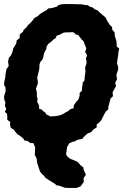

<svg xmlns="http://www.w3.org/2000/svg" viewBox="-22 -703 611 950"><path d="M357 227H341H318L299 226L269 215H260L246 204L218 187L202 176L197 168L186 158L176 146L171 131L162 103L159 80L150 64L151 48L152 26L143 5H128L114 -6L98 -8L94 -17L77 -31L64 -39L52 -53L47 -61L32 -70L27 -87L29 -99L14 -110V-124L13 -139L2 -150L9 -164L2 -180L5 -196L-1 -211L-2 -227L3 -242L6 -253L5 -272L-2 -282L-1 -297L4 -320L5 -334L10 -361L21 -376L18 -399L22 -417L32 -428L40 -447L43 -462L50 -474L58 -487L61 -504L75 -514L76 -533L92 -546L94 -554L108 -567L118 -580L128 -589L139 -601L147 -613L166 -624L175 -633L192 -644L209 -653L216 -661L234 -663L259 -670L268 -678L284 -682L302 -683H319H334L357 -682H383L393 -679L414 -677L420 -671L436 -666L447 -657L460 -652L474 -639L484 -630L494 -622L500 -617L508 -600L515 -590L521 -580L532 -570L534 -555L545 -543L546 -526L548 -519L554 -500L555 -489L556 -472L568 -463L564 -446L563 -432L560 -414L557 -390L563 -370L562 -356L554 -334L557 -311L548 -293L552 -277L543 -261L535 -246L537 -227L525 -216L520 -196L514 -175V-162L502 -152L494 -138L480 -110L473 -101L456 -86L457 -74L440 -62L429 -49L412 -43L394 -27L385 -16L361 -11L347 -3L339 -2L322 5L310 24L305 60L310 70L324 82L344 90L362 98L377 115L390 125L393 140L403 161L391 180L393 196L377 219ZM228 -127 247 -128 268 -131 278 -134 290 -139 301 -146 313 -152 328 -164 342 -167 343 -181 350 -192 355 -199 366 -211 372 -229V-243L384 -255V-271L387 -285V-294L396 -305L397 -322L399 -335L401 -353L399 -367L402 -378L406 -389V-400L403 -415L409 -428L404 -439L399 -446L405 -462L401 -475L397 -483L392 -498L382 -508L373 -519L365 -530L353 -532L345 -541L337 -544L322 -543H311L293 -542L275 -532L258 -526L254 -515L242 -507L233 -498L224 -491L216 -485L208 -471L207 -460L198 -445L194 -431L192 -419L187 -407L177 -396L173 -382V-367L170 -350L167 -339L162 -318L165 -302V-288L159 -274L156 -263L159 -252L161 -238L160 -227L164 -213L162 -198L168 -189L172 -175L171 -165L185 -161L189 -155L202 -146L208 -136L220 -131Z"/></svg>

Font: Winky Rough
Style: Bold Italic
Weight: 700
Italic angle: -8.97852°
Designer: Simon Atzbach
Foundry: typofactur
Version: Version 1.206; ttfautohint (v1.8.4.7-5d5b)